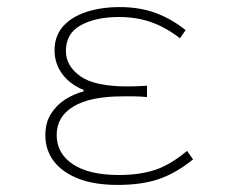

<svg xmlns="http://www.w3.org/2000/svg" viewBox="-20 -510 640 542"><path d="M312 12Q246 12 200.5 -6Q155 -24 131.5 -55.5Q108 -87 108 -128Q108 -164 124 -189Q140 -214 164.5 -229.5Q189 -245 216 -252V-256Q177 -272 155.5 -301.5Q134 -331 134 -368Q134 -408 157.5 -435Q181 -462 223 -476Q265 -490 318 -490Q374 -490 419 -473.5Q464 -457 504 -425L488 -402Q448 -433 406.5 -447.5Q365 -462 316 -462Q251 -462 208.5 -439Q166 -416 166 -366Q166 -324 206.5 -295Q247 -266 340 -266Q354 -266 365 -266.5Q376 -267 395 -268V-236Q374 -238 358.5 -238Q343 -238 326 -238Q235 -238 187.5 -209.5Q140 -181 140 -129Q140 -77 185.5 -46.5Q231 -16 316 -16Q373 -16 416.5 -30Q460 -44 508 -84L525 -60Q475 -20 427 -4Q379 12 312 12Z"/></svg>

Font: Source Code Pro ExtraLight
Style: Regular
Weight: 200
Monospace: yes
Designer: Paul D. Hunt, Teo Tuominen
Foundry: Adobe
Version: Version 1.026;hotconv 1.1.0;makeotfexe 2.6.0